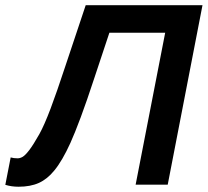

<svg xmlns="http://www.w3.org/2000/svg" viewBox="-78 -708 796 736"><path d="M130.4 -54.7Q103.5 -21.5 71 -6.8Q38.6 7.8 -6.8 7.8Q-34.2 7.8 -57.6 0.5L-37.1 -104.5Q-25.4 -101.1 -10.3 -101.1Q-1 -101.1 9 -106.9Q19 -112.8 34.2 -132.6Q49.3 -152.3 72.8 -193.8Q91.8 -228 116 -292Q140.1 -356 171.4 -451.2L250.5 -688H698.2L564.9 0H441.9L555.2 -582.5H341.3L283.7 -409.2Q254.9 -321.3 231.7 -259Q208.5 -196.8 191.9 -160.2Q160.6 -91.3 130.4 -54.7Z"/></svg>

Font: Arimo SemiBold
Style: Italic
Weight: 600
Italic angle: -12°
Version: Version 1.33